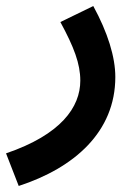

<svg xmlns="http://www.w3.org/2000/svg" viewBox="-51 -386 464 636"><path d="M11 230C195 170 331 51 331 -131C331 -197 306 -278 258 -366L149 -313C194 -230 215 -175 215 -119C215 -31 151 60 -31 122Z"/></svg>

Font: Noto Sans Arabic UI SmBd
Style: Regular
Weight: 600
Designer: Monotype Design Team, Nadine Chahine and Nizar Qandah
Foundry: Monotype Imaging Inc.
Version: Version 2.010